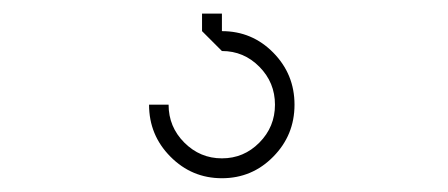

<svg xmlns="http://www.w3.org/2000/svg" viewBox="-20 -20 660 283"><path d="M228.5 134.3Q228.5 167 251.7 190.2Q274.9 213.4 307.1 213.4Q339.4 213.4 362.3 190.2Q385.3 167 385.3 134.3Q385.3 101.6 362.3 78.4Q339.4 55.2 307.1 55.2L277.8 25.9V0H307.1V25.9Q351.6 25.9 382.8 57.6Q414.1 89.4 414.1 134.3Q414.1 179.2 382.8 210.9Q351.6 242.7 307.1 242.7Q262.7 242.7 231.2 210.9Q199.7 179.2 199.7 134.3Z"/></svg>

Font: Cherry
Style: Light
Weight: 300
Designer: Amin Abedi
Version: Version 1.00 ; ttfautohint (v1.6)